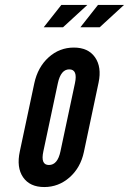

<svg xmlns="http://www.w3.org/2000/svg" viewBox="-20 -747 520 775"><path d="M158.5 8Q216.5 8 260.8 -31Q305 -70 318.5 -133L378 -414Q391 -476.5 363.5 -515.8Q336 -555 278 -555Q220 -555 176.2 -515.5Q132.5 -476 118.5 -411L60 -136Q46 -71 73.2 -31.5Q100.5 8 158.5 8ZM177.5 -81Q143 -81 155 -136L213.5 -411Q225.5 -467 259.5 -467Q294.5 -467 282.5 -411L224 -136Q212.5 -81 177.5 -81ZM304.5 -637H382.5L480.5 -727H375.5ZM156.5 -637H234.5L332.5 -727H227.5Z"/></svg>

Font: League Gothic
Style: Italic
Weight: 400
Designer: The League of Moveable Type
Version: Version 1.600; ttfautohint (v1.8.3)